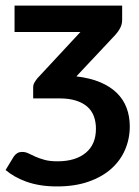

<svg xmlns="http://www.w3.org/2000/svg" viewBox="-23 -505 500 690"><path d="M0 0ZM96.2 -190.4Q96.2 -200.2 100.6 -208Q105 -215.8 111.3 -223.6L266.1 -390.1H29.3V-484.9H416V-434.1Q416 -417.5 408.9 -404.3Q401.9 -391.1 392.1 -380.4L251.5 -230.5Q300.8 -224.6 336.9 -209.5Q373 -194.3 396.7 -171.1Q420.4 -147.9 431.9 -117.4Q443.4 -86.9 443.4 -50.8Q443.4 -6.3 426.5 33Q409.7 72.3 376.7 101.6Q343.8 130.9 294.9 147.9Q246.1 165 182.1 165Q149.4 165 122.3 160.6Q95.2 156.2 72.5 148.2Q49.8 140.1 31 129.4Q12.2 118.7 -2.9 106L25.9 58.6Q31.2 50.3 38.6 45.7Q45.9 41 57.1 41Q68.8 41 79.6 46.4Q90.3 51.8 104 57.9Q117.7 64 136.5 69.3Q155.3 74.7 183.6 74.7Q248 74.7 284.9 44.4Q321.8 14.2 321.8 -42.5Q321.8 -66.4 314.5 -86.7Q307.1 -106.9 291.3 -121.1Q275.4 -135.3 250.5 -143.3Q225.6 -151.4 190.9 -151.4H96.2Z"/></svg>

Font: Carlito
Style: Bold
Weight: 700
Designer: Lukasz Dziedzic
Foundry: tyPoland Lukasz Dziedzic
Version: Version 1.104